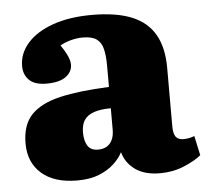

<svg xmlns="http://www.w3.org/2000/svg" viewBox="-44 -576 690 637"><g transform="rotate(-5 301.0 -257.5)"><path d="M189 14Q112 14 70 -23Q28 -60 28 -123Q28 -185 60 -218.5Q92 -252 156.5 -267Q221 -282 320 -286V-356Q320 -390 314.5 -412.5Q309 -435 293.5 -446Q278 -457 248 -457Q228 -457 207.5 -451.5Q187 -446 172 -437Q183 -421 189.5 -408.5Q196 -396 198.5 -387Q201 -378 201 -371Q201 -347 179.5 -331Q158 -315 115 -315Q76 -315 57.5 -333Q39 -351 39 -380Q39 -422 69 -456Q99 -490 154 -509.5Q209 -529 284 -529Q365 -529 416.5 -508Q468 -487 493 -443.5Q518 -400 518 -332V-137Q518 -114 525.5 -103Q533 -92 552 -92Q562 -92 571 -94Q580 -96 588 -99L602 -34Q580 -16 543.5 -1Q507 14 465 14Q412 14 381 -9Q350 -32 341 -67Q331 -47 311 -28.5Q291 -10 261 2Q231 14 189 14ZM266 -82Q283 -82 295 -89Q307 -96 313.5 -110Q320 -124 320 -143V-215Q286 -215 264 -207.5Q242 -200 231.5 -184.5Q221 -169 221 -143Q221 -115 231.5 -98.5Q242 -82 266 -82Z"/></g></svg>

Font: Literata 18pt ExtraBold
Style: Regular
Weight: 800
Designer: Latin by Veronika Burian and Jose Scaglione. Greek by Irene Vlachou. Cyrillic by Vera Evstafieva.
Foundry: TypeTogether
Version: Version 3.103;gftools[0.9.29]